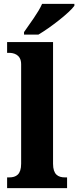

<svg xmlns="http://www.w3.org/2000/svg" viewBox="-20 -979 407 999"><path d="M105 -812V-799H180C243 -836 343 -914 367 -949V-959H199C180 -914 132 -852 105 -812ZM17 0H329V-56H318C282 -56 256 -71 256 -127V-760H17V-704H28C48 -704 90 -697 90 -645V-127C90 -71 64 -56 28 -56H17Z"/></svg>

Font: Noto Serif Hebrew SemiCondensed ExtraBold
Style: Regular
Weight: 800
Width: 4
Designer: Monotype Design Team
Foundry: Monotype Imaging Inc.
Version: Version 2.004